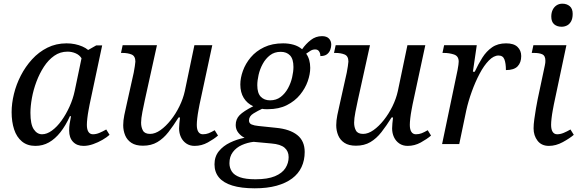

<svg xmlns="http://www.w3.org/2000/svg" viewBox="-20 -781 3145 1041"><path d="M172 10Q128 10 99 -14Q70 -38 56.5 -79.5Q43 -121 43 -173Q43 -220 55.5 -271.5Q68 -323 93 -371.5Q118 -420 154 -459.5Q190 -499 237 -522.5Q284 -546 341 -546Q365 -546 386.5 -541.5Q408 -537 426.5 -529Q445 -521 458 -510L502 -535H534L466 -215Q464 -204 460 -183Q456 -162 453.5 -140Q451 -118 451 -104Q451 -79 459.5 -66Q468 -53 484 -53Q501 -53 519 -60.5Q537 -68 556 -79L574 -50Q560 -37 536 -23Q512 -9 485 0.5Q458 10 433 10Q397 10 376 -12Q355 -34 355 -73Q355 -93 357.5 -109.5Q360 -126 365 -151H359Q336 -100 307.5 -64Q279 -28 245.5 -9Q212 10 172 10ZM208 -53Q234 -53 261.5 -73Q289 -93 313.5 -127Q338 -161 357 -203Q376 -245 385 -288L422 -465Q411 -483 390 -492Q369 -501 346 -501Q306 -501 274 -478.5Q242 -456 218 -419Q194 -382 177.5 -338Q161 -294 153 -249.5Q145 -205 145 -169Q145 -107 163 -80Q181 -53 208 -53Z M1035 10Q1009 10 990 -3Q971 -16 961 -37.5Q951 -59 951 -85Q951 -96 952.5 -112Q954 -128 956 -144H948Q920 -99 893 -64.5Q866 -30 833 -10.5Q800 9 755 9Q716 9 692.5 -6.5Q669 -22 658.5 -47.5Q648 -73 648 -102Q648 -127 654 -157Q660 -187 666 -212L705 -387Q708 -401 711 -422Q714 -443 714 -447Q714 -477 693.5 -485.5Q673 -494 644 -494H636L645 -536H831L765 -237Q759 -210 752 -174Q745 -138 745 -116Q745 -91 755 -73Q765 -55 794 -55Q821 -55 850 -75.5Q879 -96 906 -130Q933 -164 953 -205Q973 -246 982 -287L1034 -536H1131L1062 -215Q1060 -204 1056 -183Q1052 -162 1049.5 -140Q1047 -118 1047 -104Q1047 -79 1055.5 -66Q1064 -53 1080 -53Q1097 -53 1111 -58.5Q1125 -64 1144 -75L1162 -46Q1140 -27 1106.5 -8.5Q1073 10 1035 10Z M1361 240Q1288 240 1239.5 225Q1191 210 1167 181Q1143 152 1143 110Q1143 68 1166.5 39Q1190 10 1227.5 -8Q1265 -26 1306 -34Q1287 -43 1272.5 -61Q1258 -79 1258 -103Q1258 -135 1279 -156.5Q1300 -178 1353 -205Q1320 -220 1301.5 -250Q1283 -280 1283 -323Q1283 -358 1297 -397Q1311 -436 1339.5 -470Q1368 -504 1412 -525Q1456 -546 1515 -546Q1545 -546 1571.5 -538.5Q1598 -531 1618 -514Q1638 -543 1665 -564Q1692 -585 1726 -585Q1751 -585 1763.5 -572Q1776 -559 1776 -539Q1776 -525 1770.5 -510.5Q1765 -496 1752.5 -486.5Q1740 -477 1717 -477Q1717 -492 1710 -502.5Q1703 -513 1689 -513Q1675 -513 1663 -505.5Q1651 -498 1640 -490Q1651 -475 1656.5 -455.5Q1662 -436 1662 -413Q1662 -379 1648.5 -340.5Q1635 -302 1607 -267.5Q1579 -233 1535.5 -211Q1492 -189 1433 -189Q1428 -189 1422.5 -189Q1417 -189 1411.5 -189.5Q1406 -190 1401 -191Q1379 -181 1354.5 -166Q1330 -151 1330 -128Q1330 -112 1344.5 -106Q1359 -100 1381 -98L1477 -88Q1551 -81 1591.5 -49Q1632 -17 1632 43Q1632 88 1615 124.5Q1598 161 1564 186.5Q1530 212 1479.5 226Q1429 240 1361 240ZM1365 191Q1431 191 1470.5 174.5Q1510 158 1527.5 130.5Q1545 103 1545 71Q1545 39 1523 20Q1501 1 1452 -3L1355 -12Q1321 -8 1291 5.5Q1261 19 1242.5 43.5Q1224 68 1224 104Q1224 129 1237 149Q1250 169 1281 180Q1312 191 1365 191ZM1444 -237Q1478 -237 1502 -255.5Q1526 -274 1541.5 -302.5Q1557 -331 1564 -362Q1571 -393 1571 -418Q1571 -461 1552.5 -480.5Q1534 -500 1502 -500Q1468 -500 1444 -481.5Q1420 -463 1404.5 -434.5Q1389 -406 1382 -375Q1375 -344 1375 -319Q1375 -276 1394 -256.5Q1413 -237 1444 -237Z M2190 10Q2164 10 2145 -3Q2126 -16 2116 -37.5Q2106 -59 2106 -85Q2106 -96 2107.5 -112Q2109 -128 2111 -144H2103Q2075 -99 2048 -64.5Q2021 -30 1988 -10.5Q1955 9 1910 9Q1871 9 1847.5 -6.5Q1824 -22 1813.5 -47.5Q1803 -73 1803 -102Q1803 -127 1809 -157Q1815 -187 1821 -212L1860 -387Q1863 -401 1866 -422Q1869 -443 1869 -447Q1869 -477 1848.5 -485.5Q1828 -494 1799 -494H1791L1800 -536H1986L1920 -237Q1914 -210 1907 -174Q1900 -138 1900 -116Q1900 -91 1910 -73Q1920 -55 1949 -55Q1976 -55 2005 -75.5Q2034 -96 2061 -130Q2088 -164 2108 -205Q2128 -246 2137 -287L2189 -536H2286L2217 -215Q2215 -204 2211 -183Q2207 -162 2204.5 -140Q2202 -118 2202 -104Q2202 -79 2210.5 -66Q2219 -53 2235 -53Q2252 -53 2266 -58.5Q2280 -64 2299 -75L2317 -46Q2295 -27 2261.5 -8.5Q2228 10 2190 10Z M2461 -402Q2464 -416 2465.5 -429.5Q2467 -443 2467 -447Q2467 -477 2441.5 -485.5Q2416 -494 2387 -494H2379L2388 -536H2565L2544 -392H2554Q2573 -433 2595 -468Q2617 -503 2648 -524.5Q2679 -546 2724 -546Q2766 -546 2786 -526.5Q2806 -507 2806 -477Q2806 -442 2786.5 -421.5Q2767 -401 2723 -401Q2723 -437 2715 -458.5Q2707 -480 2683 -480Q2657 -480 2630.5 -453Q2604 -426 2580.5 -381.5Q2557 -337 2538 -284.5Q2519 -232 2508 -182L2470 0H2377Z M2956 10Q2916 10 2894.5 -18Q2873 -46 2873 -85Q2873 -106 2877 -135Q2881 -164 2886 -193.5Q2891 -223 2895 -242L2934 -426Q2936 -434 2936.5 -440.5Q2937 -447 2937 -452Q2937 -479 2920.5 -486.5Q2904 -494 2876 -494H2863L2872 -536H3051L2983 -215Q2981 -204 2977 -183Q2973 -162 2970.5 -140Q2968 -118 2968 -104Q2968 -79 2976.5 -66Q2985 -53 3001 -53Q3018 -53 3036 -60.5Q3054 -68 3073 -79L3091 -50Q3069 -31 3031.5 -10.5Q2994 10 2956 10ZM3025 -636Q3000 -636 2984.5 -649.5Q2969 -663 2969 -691Q2969 -712 2976.5 -727.5Q2984 -743 2997.5 -752Q3011 -761 3029 -761Q3053 -761 3069 -747.5Q3085 -734 3085 -706Q3085 -680 3076 -664.5Q3067 -649 3053.5 -642.5Q3040 -636 3025 -636Z"/></svg>

Font: Noto Serif
Style: Italic
Weight: 400
Italic angle: -12°
Designer: Monotype Design Team
Foundry: Monotype Imaging Inc.
Version: Version 2.013